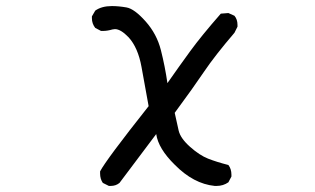

<svg xmlns="http://www.w3.org/2000/svg" viewBox="-20 -484 1040 633"><path d="M694 129H688Q618 122 556 59Q502 6 495 -42L374 119Q362 129 345 129H339L319 119Q310 106 310 88V81Q329 44 470 -134Q458 -200 446.5 -263.5Q435 -327 404 -361Q378 -388 359 -388L351 -387Q334 -382 320 -382H313L294 -392Q283 -406 283 -424V-430L294 -449Q315 -464 349 -464Q371 -464 397 -459.5Q423 -455 460 -413.5Q497 -372 510.5 -318.5Q524 -265 532 -210Q569 -263 606.5 -314.5Q644 -366 708 -439L733 -441L753 -432Q763 -420 763 -402V-396L753 -376Q688 -300 653 -248Q618 -196 556 -112Q563 -79 569 -53.5Q575 -28 606.5 0Q638 28 666 39Q694 50 733 60Q743 73 743 92V98L733 117Q716 129 694 129Z"/></svg>

Font: Xiaolai Mono SC
Style: Regular
Weight: 400
Monospace: yes
Designer: LXGW / Nozomi Seto
Version: Version 3.113;September 30, 2024